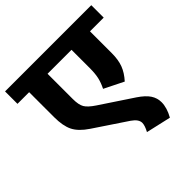

<svg xmlns="http://www.w3.org/2000/svg" viewBox="-209 -810 1066 1066"><g transform="rotate(-45 323.5 -277.0)"><path d="M400.4 10.6Q400.4 -17.7 362.5 -43.5L171.9 -170.9Q116.8 -207.8 96.6 -248.5Q76.3 -289.2 76.3 -358.4V-554.1H-15.2V-651.7H661.8V-554.1H554.1V-383.2Q554.1 -331.1 540.2 -294Q526.3 -256.8 493.4 -220.4L379.7 -277Q395.9 -309.4 402.4 -338.5Q409 -367.5 409 -411.5V-554.1H220.9V-355.9Q220.9 -310.4 234.1 -287.9Q247.2 -265.4 288.2 -238.1L477.2 -112.7Q520.2 -83.9 538.7 -55.9Q557.1 -27.8 557.1 5.1Q557.1 48.5 528.8 98.6L382.2 65.2Q400.4 31.3 400.4 10.6Z"/></g></svg>

Font: Khula
Style: Bold
Weight: 700
Designer: Erin McLaughlin, Steve Matteson
Version: Version 1.000;PS 1.0;hotconv 1.0.72;makeotf.lib2.5.5900; ttf